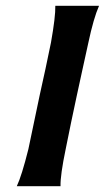

<svg xmlns="http://www.w3.org/2000/svg" viewBox="-20 -643 362 663"><path d="M171 -623H322Q303 -580 285 -495Q278 -465 265 -404Q252 -343 245 -312Q238 -281 225.5 -220Q213 -159 207 -129Q188 -38 189 0H38Q55 -36 78 -128Q78 -130 117 -314Q124 -344 137 -405Q150 -466 156 -496Q172 -586 171 -623Z"/></svg>

Font: GFS Neohellenic Rg
Style: Bold Italic
Weight: 700
Italic angle: -12°
Designer: Designed by Takis Katsoulidis and George D. Matthiopoulos.
Foundry: Designed by Takis Katsoulidis and George D. Matthiopoulos.
Version: Version 1.0